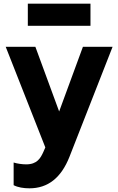

<svg xmlns="http://www.w3.org/2000/svg" viewBox="-20 -800 642 1042"><path d="M140 222C240 222 312 165 357 51L591 -546H430L301 -195L172 -546H11L226 0L216 23C200 59 181 92 122 92C100 92 73 88 54 82V205C77 217 108 222 140 222ZM131 -660H471V-780H131Z"/></svg>

Font: Mluvka ExtraBold
Style: Regular
Weight: 800
Designer: Modified by Jiří Krblich, Original typeface by Gumpita Rahayu
Foundry: Gumpita Rahayu & Jiří Krblich
Version: Version 2.000;Glyphs 3.1.1 (3134)